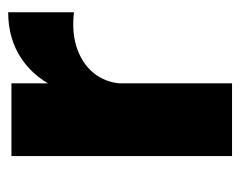

<svg xmlns="http://www.w3.org/2000/svg" viewBox="-79 -509 588 470"><g transform="rotate(-90 215.0 -274.0)"><path d="M420 -387Q367 -393 327.5 -378Q288 -363 266.5 -332.5Q245 -302 245 -259L203 -267Q203 -355 229.5 -418Q256 -481 305 -514.5Q354 -548 420 -548ZM68 -540H246V0H68Z"/></g></svg>

Font: Alexandria
Style: Bold
Weight: 700
Designer: Mohamed Gaber
Foundry: Kief Type Foundry
Version: Version 5.100